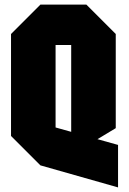

<svg xmlns="http://www.w3.org/2000/svg" viewBox="-20 -720 560 836"><path d="M28 -128V-572L156 -700H356L484 -572V-162L290 -45V-524H222V-165L494 -89V96L156 0Z"/></svg>

Font: Tektur Condensed ExtraBold
Style: Regular
Weight: 800
Width: 3
Designer: Adam Jagosz
Foundry: Adam Jagosz
Version: Version 1.005;gftools[0.9.30]